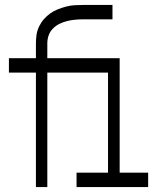

<svg xmlns="http://www.w3.org/2000/svg" viewBox="-20 -755 640 775"><path d="M125 0V-462H16V-520H125V-580Q125 -598 127.5 -615Q130 -632 138 -648.5Q146 -665 157.5 -678Q169 -691 183 -701Q197 -711 213.5 -717.5Q230 -724 247 -728.5Q264 -733 281.5 -734Q299 -735 316 -735H434V-677H316Q300 -677 283.5 -675.5Q267 -674 251 -670Q235 -666 220.5 -659Q206 -652 194 -640Q182 -628 176.5 -612.5Q171 -597 171 -580V-520H463V-58H578V0H289V-58H416V-462H171V0Z"/></svg>

Font: Iosevka Custom Light Extended
Style: Regular
Weight: 300
Width: 7
Monospace: yes
Designer: Belleve Invis
Foundry: Belleve Invis
Version: Version 11.2.4; ttfautohint (v1.8.4)